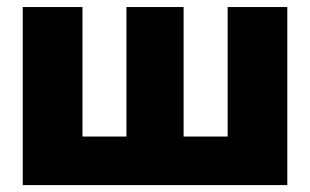

<svg xmlns="http://www.w3.org/2000/svg" viewBox="-20 -536 898 556"><path d="M45.9 -515.6H218.8V-140.6H346.2V-515.6H511.7V-140.6H639.2V-515.6H812V0H45.9Z"/></svg>

Font: Inter Display Extra Bold
Style: Regular
Weight: 800
Designer: Rasmus Andersson
Foundry: rsms
Version: Version 4.000;git-4fc901f